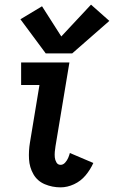

<svg xmlns="http://www.w3.org/2000/svg" viewBox="-20 -799 491 827"><path d="M241 8Q270 8 299 -5.5Q328 -19 348.5 -43.5Q369 -68 382 -97L281 -140Q278 -129 273.5 -118.5Q269 -108 260.5 -98.5Q252 -89 241 -89Q229 -89 223 -99.5Q217 -110 216 -121.5Q215 -133 216 -145Q217 -157 219 -169L279 -530H71V-433H150L109 -185Q103 -149 105 -113.5Q107 -78 124 -48.5Q141 -19 173 -5.5Q205 8 241 8ZM177 -569H291L451 -709L372 -779L244 -642L161 -772L68 -716Z"/></svg>

Font: Iosevka Sparkle Semibold
Style: Italic
Weight: 600
Italic angle: -9°
Designer: Belleve Invis
Foundry: Belleve Invis
Version: Version 4.5.0; ttfautohint (v1.8.3)